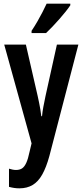

<svg xmlns="http://www.w3.org/2000/svg" viewBox="-20 -786 450 1046"><path d="M3 -543H121L185 -264Q189 -245 193 -226.5Q197 -208 200 -189Q203 -170 205 -153H209Q211 -176 216 -203Q221 -230 228 -263L290 -543H407L249 64Q232 126 210 165Q188 204 157.5 222Q127 240 86 240Q71 240 57.5 238Q44 236 29 232V133Q39 136 48.5 138Q58 140 67 140Q87 140 100 131.5Q113 123 123 101.5Q133 80 141 41L152 -5ZM363 -757Q353 -742 337.5 -722.5Q322 -703 303 -681.5Q284 -660 265.5 -640.5Q247 -621 231 -606H152V-618Q170 -645 184.5 -670.5Q199 -696 211.5 -720Q224 -744 234 -766H363Z"/></svg>

Font: Noto Sans Display ExtraCondensed SemiBold
Style: Regular
Weight: 600
Width: 2
Designer: Monotype Design Team
Foundry: Monotype Imaging Inc.
Version: Version 2.003